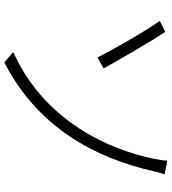

<svg xmlns="http://www.w3.org/2000/svg" viewBox="26 -784 775 866"><g transform="rotate(90 413.0 -351.5)"><path d="M75 -685C119 -624 206 -472 240 -404L289 -432C255 -494 166 -648 124 -710ZM215 -24 262 16C558 -136 693 -396 752 -654C754 -663 760 -689 767 -707L705 -719C705 -705 700 -675 697 -660C657 -463 531 -166 215 -24Z"/></g></svg>

Font: GenEiGothic-pro-Light
Style: Regular
Weight: 300
Designer: Ryoko NISHIZUKA (kana & ideographs); Paul D. Hunt (Latin, Greek & Cyrillic); Wenlong ZHANG (bopomofo); Sandoll Communica
Foundry: Adobe Systems Incorporated; o_tamon
Version: Version 1.000.140830